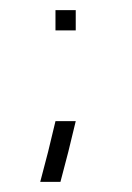

<svg xmlns="http://www.w3.org/2000/svg" viewBox="-20 -400 261 380"><path d="M89.8 -379.9Q99.6 -379.9 129.9 -379.9Q129.9 -370.1 129.9 -339.8Q120.1 -339.8 89.8 -339.8Q89.8 -349.6 89.8 -379.9ZM89.8 -160.2Q99.6 -160.2 129.9 -160.2Q129.9 -160.2 115.2 -99.6Q99.6 -40 99.6 -40Q86.9 -40 59.6 -40Q59.6 -40 75.2 -99.6Q89.8 -160.2 89.8 -160.2Z"/></svg>

Font: Cataluna 
Style: Lite
Weight: 400
Version: Version 1.0